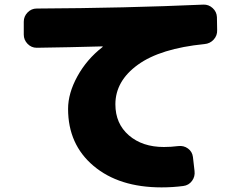

<svg xmlns="http://www.w3.org/2000/svg" viewBox="-20 -762 1040 832"><path d="M861 -742Q884 -743 901.5 -727Q919 -711 920 -688L921 -632Q922 -608 906 -590.5Q890 -573 866 -571Q675 -552 577.5 -481.5Q480 -411 480 -310Q480 -226 538.5 -175.5Q597 -125 690 -125Q721 -125 752 -129Q776 -132 794.5 -118.5Q813 -105 816 -82L823 -21Q826 3 812 22Q798 41 774 44Q728 50 680 50Q496 50 385.5 -43Q275 -136 275 -290Q275 -358 315.5 -431.5Q356 -505 424 -558Q425 -558 425 -560Q425 -561 424 -561Q281 -557 139 -555Q116 -555 99.5 -572Q83 -589 83 -612V-668Q83 -691 99.5 -708Q116 -725 139 -725Q526 -727 861 -742Z"/></svg>

Font: Rounded Mplus 1c Black
Style: Regular
Weight: 900
Version: Version 1.059.20150529